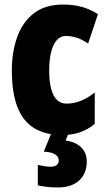

<svg xmlns="http://www.w3.org/2000/svg" viewBox="-20 -583 473 843"><path d="M254 10Q180 10 130.5 -20Q81 -50 56.5 -113Q32 -176 32 -274Q32 -355 55.5 -420.5Q79 -486 128.5 -524.5Q178 -563 257 -563Q303 -563 340 -552.5Q377 -542 410 -521L367 -392Q342 -409 318 -417Q294 -425 268 -425Q246 -425 230 -407.5Q214 -390 205 -356.5Q196 -323 196 -274Q196 -226 204.5 -193.5Q213 -161 230 -144.5Q247 -128 272 -128Q304 -128 335 -140.5Q366 -153 396 -177V-39Q366 -14 330.5 -2Q295 10 254 10ZM361 126Q361 178 328 209Q295 240 233 240Q208 240 186.5 237.5Q165 235 146 231V141Q163 145 176.5 147Q190 149 201 149Q219 149 228.5 142Q238 135 238 121Q238 104 220.5 94Q203 84 172 83L206 0H282L268 34Q297 38 318 50Q339 62 350 81.5Q361 101 361 126Z"/></svg>

Font: Noto Sans Khmer ExtraCondensed Black
Style: Regular
Weight: 900
Width: 2
Designer: Danh Hong and the Monotype Design Team
Foundry: Monotype Imaging Inc.
Version: Version 2.004